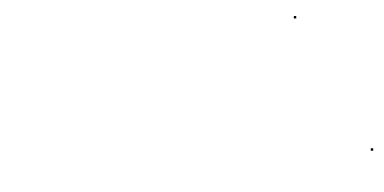

<svg xmlns="http://www.w3.org/2000/svg" viewBox="-33 -419 796 398"><g transform="rotate(-5 365.0 -220.0)"><path d="M724.5 -74.5H729.5V-79.5H724.5ZM589.5 -361.5H594.5V-366.5H589.5Z"/></g></svg>

Font: FRB American Cursive Just Endings
Style: Italic
Weight: 400
Italic angle: -25°
Version: Version 2.0;Modular Font Editor K font №1